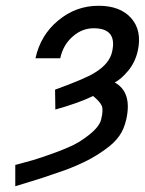

<svg xmlns="http://www.w3.org/2000/svg" viewBox="-20 -562 502 666"><path d="M305 -464Q265 -464 233 -436Q199 -407 189 -360H103Q121 -441 182 -491Q243 -542 322 -542Q398 -542 436 -498Q473 -455 458 -386Q449 -346 425 -317Q400 -287 378 -276Q439 -242 418 -148Q410 -113 394 -91Q377 -66 344 -43Q315 -22 284 -6Q249 12 206 28Q184 36 124 56Q103 63 33 84V10Q37 9 47 6.5Q57 4 63 2Q95 -6 130 -18Q178 -34 217 -51Q254 -66 290 -95Q325 -123 331 -148Q339 -181 333 -195Q327 -209 303 -229Q254 -205 172 -182L171 -251Q276 -289 309 -310Q360 -341 369 -383Q387 -464 305 -464Z"/></svg>

Font: Miedinger
Style: Italic
Weight: 400
Italic angle: -13°
Version: Version 001.000